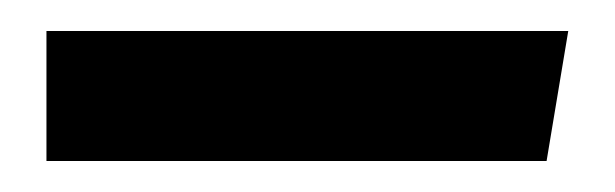

<svg xmlns="http://www.w3.org/2000/svg" viewBox="-20 -748 397 124"><path d="M10 -644V-728H347L333 -644Z"/></svg>

Font: Convergence
Style: Regular
Weight: 400
Designer: Nicolas Silva and John Vargas
Foundry: Nicolas Silva and Jonh Vargas
Version: Version 1.002